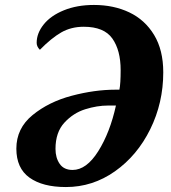

<svg xmlns="http://www.w3.org/2000/svg" viewBox="-20 -745 692 775"><path d="M46 -145Q46 -227 111.5 -280.5Q177 -334 269.5 -358.5Q362 -383 446 -383H462Q467 -407 467 -462Q467 -542 433.5 -589.5Q400 -637 318 -637Q267 -637 227 -614Q187 -591 141 -544Q128 -557 128 -572Q128 -611 156.5 -646.5Q185 -682 238 -703.5Q291 -725 359 -725Q439 -725 502 -695Q565 -665 602 -604Q639 -543 639 -453Q639 -330 586.5 -223.5Q534 -117 444 -53.5Q354 10 246 10Q152 10 99 -28Q46 -66 46 -145ZM448 -319H416Q372 -319 324 -304Q276 -289 240 -250Q204 -211 204 -144Q204 -108 221 -83.5Q238 -59 273 -59Q329 -59 376.5 -134.5Q424 -210 448 -319Z"/></svg>

Font: Noto Serif NarrowExtraBold
Style: Italic
Weight: 800
Width: 4
Italic angle: -12°
Designer: Monotype Design Team
Foundry: Monotype Imaging Inc.
Version: Version 1.001